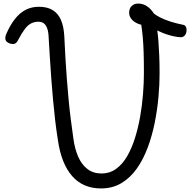

<svg xmlns="http://www.w3.org/2000/svg" viewBox="-20 -1039 1078 1078"><path d="M547 19Q446 19 385 -50.5Q324 -120 305 -253Q296 -310 289.5 -365.5Q283 -421 278 -477Q273 -533 268.5 -590.5Q264 -648 260.5 -707.5Q257 -767 253 -831Q252 -860 245 -879.5Q238 -899 226 -908Q214 -917 195 -917Q173 -917 154.5 -907.5Q136 -898 119 -875.5Q102 -853 82 -815Q74 -798 62.5 -793.5Q51 -789 32 -796Q13 -804 10.5 -817.5Q8 -831 15 -848Q37 -898 63.5 -932Q90 -966 123.5 -983.5Q157 -1001 198 -1001Q245 -1001 275.5 -982.5Q306 -964 322 -927.5Q338 -891 341 -836Q344 -771 347.5 -710.5Q351 -650 355.5 -593.5Q360 -537 365 -482Q370 -427 377 -372.5Q384 -318 392 -261Q400 -202 419.5 -158Q439 -114 471.5 -89.5Q504 -65 549 -65Q596 -65 632 -91Q668 -117 694 -162Q720 -207 738 -264.5Q756 -322 767 -385Q778 -448 783 -511Q788 -574 788 -630Q788 -694 786.5 -743Q785 -792 781.5 -830.5Q778 -869 773 -900Q741 -908 723 -926.5Q705 -945 705 -967Q705 -991 719 -1005Q733 -1019 756 -1019Q782 -1019 804.5 -1004.5Q827 -990 844 -963Q853 -955 877.5 -942Q902 -929 936.5 -918Q971 -907 1007 -900Q1020 -898 1024.5 -887Q1029 -876 1027 -862Q1025 -848 1016 -838.5Q1007 -829 992 -830Q976 -831 959 -834.5Q942 -838 924 -843.5Q906 -849 890.5 -855.5Q875 -862 863 -868Q867 -841 869.5 -807Q872 -773 874 -728.5Q876 -684 876 -625Q876 -563 869.5 -492Q863 -421 848.5 -349Q834 -277 809.5 -211Q785 -145 748.5 -93Q712 -41 662 -11Q612 19 547 19Z"/></svg>

Font: Playwrite PL
Style: Regular
Weight: 400
Designer: Veronika Burian, José Scaglione
Foundry: TypeTogether
Version: Version 1.002